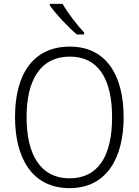

<svg xmlns="http://www.w3.org/2000/svg" viewBox="-20 -1018 721 997"><path d="M305 -998H239V-990C268 -947 333 -878 379 -839H417V-849C380 -888 331 -952 305 -998ZM622 -409C622 -629 530 -776 343 -776C155 -776 58 -637 58 -410C58 -200 145 -41 341 -41C534 -41 622 -198 622 -409ZM118 -409C118 -603 190 -724 343 -724C489 -724 562 -610 562 -409C562 -211 492 -92 341 -92C191 -92 118 -214 118 -409Z"/></svg>

Font: Noto Sans Tamil UI SemiCondensed Light
Style: Regular
Weight: 300
Width: 4
Designer: Jelle Bosma - Monotype Design Team
Foundry: Monotype Imaging Inc.
Version: Version 2.004